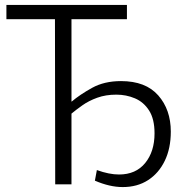

<svg xmlns="http://www.w3.org/2000/svg" viewBox="-20 -748 754 779"><path d="M204 0 203 -670H6V-728H495V-670H270V-336H271Q304 -364 353.5 -391.5Q403 -419 471 -419Q571 -419 622 -361Q673 -303 673 -214Q673 -146 648.5 -95.5Q624 -45 580.5 -17Q537 11 478 11Q425 11 365 -15L373 -58Q398 -49 420.5 -44.5Q443 -40 463 -40Q531 -40 569 -86.5Q607 -133 607 -207Q607 -265 585 -299.5Q563 -334 527.5 -349Q492 -364 452 -364Q409 -364 374.5 -351.5Q340 -339 314 -320.5Q288 -302 270 -287V0Z"/></svg>

Font: Murecho Light
Style: Regular
Weight: 300
Designer: Neil Summerour
Foundry: Positype
Version: Version 1.010; ttfautohint (v1.8.3)